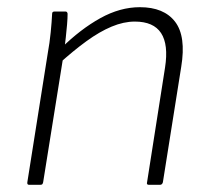

<svg xmlns="http://www.w3.org/2000/svg" viewBox="-20 -514 586 534"><path d="M394 0Q387 0 389 -7L439 -326Q459 -454 355 -454Q324 -454 290.5 -440Q257 -426 220.5 -399.5Q184 -373 142 -335L150 -380Q204 -433 259 -463.5Q314 -494 369 -494Q436 -494 467 -453.5Q498 -413 484 -328L433 -7Q431 0 425 0ZM61 0Q55 0 56 -7L113 -367Q118 -394 121 -424Q124 -454 125 -476Q125 -482 132 -482H162Q167 -482 168 -476Q168 -463 166.5 -445.5Q165 -428 163 -410Q161 -392 159 -376L157 -363L100 -7Q99 -3 97.5 -1.5Q96 0 92 0Z"/></svg>

Font: Sofia Sans ExtraLight
Style: Italic
Weight: 250
Italic angle: -9°
Version: Version 4.100-B